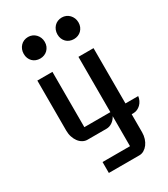

<svg xmlns="http://www.w3.org/2000/svg" viewBox="-250 -908 1128 1286"><g transform="rotate(-30 313.5 -265.0)"><path d="M93.8 -511.2H210.4V-83.5H411.6V-511.2H528.3V-83.5H627Q625 -66.4 617.4 -51Q609.9 -35.6 598.4 -24.4Q586.9 -13.2 572.3 -6.6Q557.6 0 541.5 0H528.3V139.2Q528.3 165 521 187.7Q513.7 210.4 501 227.3Q488.3 244.1 471.4 254.2Q454.6 264.2 435.5 264.2H199.2V179.7H411.6V-52.2Q398.4 -27.8 377.7 -13.9Q356.9 0 333.5 0H186.5Q167.5 0 150.4 -9.8Q133.3 -19.5 120.8 -36.4Q108.4 -53.2 101.1 -75.7Q93.8 -98.1 93.8 -124ZM446.3 -628.9Q428.7 -628.9 413.6 -634.8Q398.4 -640.6 387.7 -651.6Q377 -662.6 370.8 -677.5Q364.7 -692.4 364.7 -710.9Q364.7 -729 370.8 -744.4Q377 -759.8 387.7 -771.2Q398.4 -782.7 413.6 -789.1Q428.7 -795.4 446.3 -795.4Q462.9 -795.4 477.8 -789.1Q492.7 -782.7 503.7 -771.2Q514.6 -759.8 521 -744.4Q527.3 -729 527.3 -710.9Q527.3 -692.4 521 -677.5Q514.6 -662.6 503.7 -651.6Q492.7 -640.6 477.8 -634.8Q462.9 -628.9 446.3 -628.9ZM185.5 -628.9Q168 -628.9 152.8 -634.8Q137.7 -640.6 127 -651.6Q116.2 -662.6 110.1 -677.5Q104 -692.4 104 -710.9Q104 -729 110.1 -744.4Q116.2 -759.8 127 -771.2Q137.7 -782.7 152.8 -789.1Q168 -795.4 185.5 -795.4Q202.1 -795.4 217 -789.1Q231.9 -782.7 242.9 -771.2Q253.9 -759.8 260.3 -744.4Q266.6 -729 266.6 -710.9Q266.6 -692.4 260.3 -677.5Q253.9 -662.6 242.9 -651.6Q231.9 -640.6 217 -634.8Q202.1 -628.9 185.5 -628.9Z"/></g></svg>

Font: Atomic Age
Style: Regular
Weight: 400
Designer: James Grieshaber
Foundry: James Grieshaber
Version: Version 1.008; ttfautohint (v1.4.1) -l 6 -r 46 -G 0 -x 0 -H 